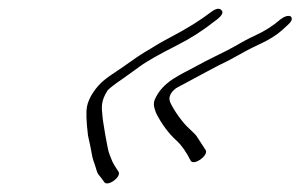

<svg xmlns="http://www.w3.org/2000/svg" viewBox="-20 -435 692 442"><path d="M577 -333C598.9 -343 616.3 -354 628.8 -365C641.2 -376 648.6 -383 650.6 -387C655.5 -399 643 -404 625.1 -390C609.2 -376 590.3 -364 570.8 -355C551.4 -346 535 -337 523.5 -330C501.1 -317 454.8 -296 432.4 -283C396.5 -263 354.1 -248 336 -205C332.5 -196 334.6 -186 339.7 -174C352.4 -149 368 -128 386.7 -111C397.7 -101 408.4 -86 419 -65C426.1 -53 459.4 -76 453.8 -89L431.6 -123C426.5 -129 421.5 -133 415.5 -139C400.9 -152 380.7 -180 372 -199C366.9 -211 372.3 -222 385.3 -232C445 -264 477.9 -282 484.4 -285C524.7 -304 534.2 -313 577 -333ZM471.1 -384C489 -396 495.5 -405 490.4 -411C485.4 -417 477.9 -416 466.9 -408C440.1 -388 417.7 -373 366.4 -346C345 -335 332.6 -326 311.6 -314C293.2 -303 265.9 -282 247 -270C227.6 -257 210.2 -246 194.3 -222C186.4 -210 182 -199 180.1 -189C178.2 -179 178.3 -157 182.6 -123C186.7 -105 189.3 -92 190.9 -83C193 -67 197.6 -60 201.1 -47C205.3 -31 207.7 -34 219.9 -16C227 -4 260.8 -28 252.7 -40C237 -63 238.5 -64 230.9 -83C227.8 -91 215.8 -160 215.7 -170C214.1 -187 211.5 -202 227.8 -227C230.3 -230 240.7 -239 258.6 -251C268.1 -258 283 -268 300.4 -281C317.8 -294 346.7 -310 388 -331C417.4 -346 444.8 -363 471.1 -384Z"/></svg>

Font: MewTooHand
Style: UltimateIta
Weight: 400
Designer: Mew Too, Robert Jablonski
Version: Version 0.77